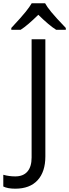

<svg xmlns="http://www.w3.org/2000/svg" viewBox="-98 -951 417 1159"><path d="M-5.9 188Q-51.8 188 -78.1 174.8V104Q-43.5 113.8 -5.9 113.8Q42.5 113.8 67.6 84.5Q92.8 55.2 92.8 0V-713.9H175.8V-6.8Q175.8 85.9 128.9 137Q82 188 -5.9 188ZM-29.8 -782.2Q32.2 -848.6 57.1 -879.9Q82 -911.1 93.3 -931.2H174.3Q185.1 -910.6 211.7 -878.2Q238.3 -845.7 299.3 -782.2V-771H241.2Q198.2 -797.9 133.3 -861.8Q66.9 -796.4 26.4 -771H-29.8Z"/></svg>

Font: Open Sans ACDW
Style: acdw
Weight: 400
Foundry: Ascender Corporation
Version: Version 1.10